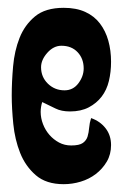

<svg xmlns="http://www.w3.org/2000/svg" viewBox="-20 -465 314 491"><path d="M143 -445Q175 -445 198 -434.5Q221 -424 235.5 -405Q250 -386 257 -361Q264 -336 264 -307Q264 -281 258.5 -258Q253 -235 240 -218Q227 -201 207 -190.5Q187 -180 159 -180Q137 -180 122 -187.5Q107 -195 88 -204Q86 -198 85 -191.5Q84 -185 84 -179Q84 -163 90 -147.5Q96 -132 106.5 -120Q117 -108 131 -100.5Q145 -93 162 -93Q183 -93 192 -99.5Q201 -106 204 -116Q207 -126 208 -138.5Q209 -151 213 -163Q236 -155 250 -137Q264 -119 264 -94Q264 -70 253 -51.5Q242 -33 225 -20Q208 -7 186.5 -0.5Q165 6 143 6Q98 6 71.5 -17Q45 -40 31.5 -74Q18 -108 14 -148Q10 -188 10 -221Q10 -256 13.5 -295.5Q17 -335 30 -368Q43 -401 69.5 -423Q96 -445 143 -445ZM85 -293Q85 -268 102.5 -251Q120 -234 145 -234Q167 -234 180.5 -252Q194 -270 194 -290Q194 -315 178.5 -331.5Q163 -348 137 -348Q117 -348 101 -330Q85 -312 85 -293Z"/></svg>

Font: Fette Mikado
Style: Regular
Weight: 400
Designer: Peter Wiegel
Foundry: Peter Wiegel
Version: Version 1.000